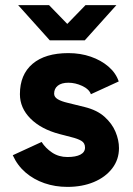

<svg xmlns="http://www.w3.org/2000/svg" viewBox="-20 -720 521 752"><path d="M244 12Q196 12 154 -2.5Q112 -17 80 -44.5Q48 -72 30 -112L143 -164Q158 -140 184 -122.5Q210 -105 244 -105Q277 -105 295 -114.5Q313 -124 313 -142Q313 -160 298.5 -168.5Q284 -177 259 -183L213 -195Q141 -214 99.5 -255.5Q58 -297 58 -351Q58 -428 107.5 -470Q157 -512 248 -512Q295 -512 335.5 -498Q376 -484 405 -459Q434 -434 445 -401L336 -351Q329 -371 302 -383.5Q275 -396 248 -396Q221 -396 206.5 -384.5Q192 -373 192 -353Q192 -340 206 -331.5Q220 -323 246 -317L311 -301Q360 -289 389.5 -262.5Q419 -236 432.5 -203.5Q446 -171 446 -140Q446 -95 419.5 -60.5Q393 -26 347.5 -7Q302 12 244 12ZM184 -562V-565L315 -700H436L312 -562ZM175 -562 51 -700H172L303 -565V-562Z"/></svg>

Font: Figtree
Style: Bold
Weight: 700
Designer: Erik Kennedy
Foundry: Erik Kennedy
Version: Version 2.001;gftools[0.9.30]